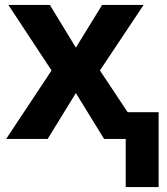

<svg xmlns="http://www.w3.org/2000/svg" viewBox="-20 -566 680 782"><path d="M492 196V0H404L289 -187L174 0H5L190 -279L14 -546H183L289 -372L396 -546H565L387 -279L500 -109H626V196Z"/></svg>

Font: Noto Sans IKEA
Style: Bold
Weight: 600
Designer: Monotype Design Team
Foundry: Monotype Imaging Inc.
Version: Version 2.001